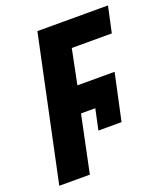

<svg xmlns="http://www.w3.org/2000/svg" viewBox="-132 -805 775 897"><g transform="rotate(-20 255.0 -357.0)"><path d="M8 0H160L219 -283H290L268 -180H383L433 -412H248L283 -585H482L510 -714H159Z"/></g></svg>

Font: Noto Sans Display SemiCondensed Extra
Style: Italic
Weight: 800
Width: 4
Italic angle: -12°
Designer: Monotype Design Team
Foundry: Monotype Imaging Inc.
Version: Version 1.900